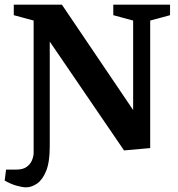

<svg xmlns="http://www.w3.org/2000/svg" viewBox="-24 -634 763 822"><path d="M88 168Q72 168 47 161Q22 154 -4 139L2 92H47Q74 92 90 80.5Q106 69 113 52Q120 35 120 19V-546L35 -569V-614H241L546 -163V-546L461 -569V-614H704V-569L619 -546V0L507 10L189 -456V-6Q189 60 173.5 98Q158 136 134.5 152Q111 168 88 168Z"/></svg>

Font: Manuale
Style: Bold
Weight: 700
Version: Version 1.002